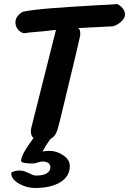

<svg xmlns="http://www.w3.org/2000/svg" viewBox="-20 -687 643 957"><path d="M603 -615Q603 -597 585 -580Q567 -563 544 -556L369 -547Q380 -543 380 -520Q380 -508 378 -502Q361 -426 331.5 -305Q302 -184 292 -141Q286 -116 281 -96Q276 -76 272 -60Q266 -35 257 -19Q248 -3 231 6Q209 36 192 68Q210 65 226 65Q264 65 296 87.5Q328 110 328 140Q328 192 281 221Q234 250 154 250Q112 250 74 228Q36 206 36 176Q36 172 48.5 167.5Q61 163 76 163Q91 163 101 166.5Q111 170 124 176Q136 182 143.5 185Q151 188 162 188Q195 188 213 177Q231 166 231 146Q231 132 220 125Q209 118 192 118Q186 118 178.5 120Q171 122 168 123Q155 128 143 128Q115 128 100 124.5Q85 121 85 115Q85 84 147 1Q134 -9 134 -33Q134 -44 137 -54L259 -538Q258 -538 194 -531Q117 -525 98 -521Q78 -528 67.5 -542.5Q57 -557 57 -577Q57 -593 68.5 -607.5Q80 -622 96 -629Q146 -639 236 -646Q326 -653 467 -661Q539 -664 564 -667Q580 -660 591.5 -645.5Q603 -631 603 -615Z"/></svg>

Font: Sriracha
Style: Regular
Weight: 400
Designer: Suppakit Chalermlarp
Version: Version 1.002g